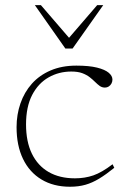

<svg xmlns="http://www.w3.org/2000/svg" viewBox="-20 -700 484 730"><path d="M270.5 -450.5Q318.5 -450.5 348.8 -443Q379 -435.5 393.2 -423.5Q407.5 -411.5 407.5 -397.5Q407.5 -389.5 403.8 -382.5Q400 -375.5 393.5 -371.2Q387 -367 379 -367Q368 -367 359.2 -373.2Q350.5 -379.5 341.5 -388.5Q332.5 -397.5 321 -406.5Q309.5 -415.5 292.8 -421.8Q276 -428 251 -428Q204 -428 164.8 -405.8Q125.5 -383.5 102.2 -338.8Q79 -294 79 -227Q79 -161.5 101.2 -115.8Q123.5 -70 165 -46Q206.5 -22 265 -22Q302.5 -22 335 -33.2Q367.5 -44.5 408 -75.5L414.5 -62Q383 -36.5 357 -20.8Q331 -5 304.8 2.5Q278.5 10 246 10Q183.5 10 137.8 -17.5Q92 -45 67.5 -95.8Q43 -146.5 43 -216.5Q43 -264.5 57.8 -307Q72.5 -349.5 101.2 -381.8Q130 -414 172.5 -432.2Q215 -450.5 270.5 -450.5ZM253.5 -543.5H231.5L349.5 -680.5H372.5L256 -515.5H228.5L112.5 -680.5H135.5Z"/></svg>

Font: Newsreader 16pt 16pt ExtraLight
Style: Regular
Weight: 250
Version: Version 1.003